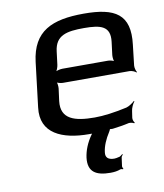

<svg xmlns="http://www.w3.org/2000/svg" viewBox="-78 -558 691 809"><g transform="rotate(-10 267.5 -154.0)"><path d="M169 -149 176 -202C177 -211 175 -228 171 -233L168 -231C173 -226 189 -222 198 -222H483C492 -222 507 -216 511 -211L513 -213C509 -218 505 -233 506 -242L516 -329C532 -458 468 -494 335 -494C198 -494 116 -458 100 -329L77 -138C63 -28 155 10 269 10H276C279 10 285 11 287 9L286 6C283 7 281 12 278 15C257 45 245 76 241 106C234 166 268 186 330 186C346 186 360 184 373 179C376 178 382 179 384 181L386 177C384 176 382 171 382 168L387 131C387 127 392 122 394 119L392 117C389 119 384 124 379 126C368 129 360 130 356 130C330 130 318 119 321 97C324 71 336 43 354 15C356 12 361 3 359 1L356 3C357 5 367 5 371 5C393 2 416 -1 442 -7C449 -8 461 -5 464 -2L467 -5C463 -8 459 -19 460 -26L464 -53C465 -66 474 -85 481 -93L479 -95C472 -88 455 -76 443 -73C388 -61 343 -55 305 -55C220 -55 160 -72 169 -149ZM325 -434C397 -434 438 -423 430 -357L423 -301C422 -292 424 -275 428 -270L430 -272C426 -277 410 -281 401 -281H206C197 -281 179 -277 173 -272L175 -270C181 -275 187 -292 188 -301L195 -357C203 -425 252 -434 325 -434Z"/></g></svg>

Font: Gamestation Storm Oblique 
Style: Italic
Weight: 400
Designer: Jonas Hecksher
Foundry: Jonas Hecksher, Playtypeª, e-types AS
Version: Version 1.003